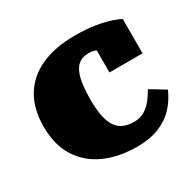

<svg xmlns="http://www.w3.org/2000/svg" viewBox="-127 -695 866 849"><g transform="rotate(-30 305.5 -271.0)"><path d="M389 -91Q418 -91 441 -104.5Q464 -118 481.5 -140Q499 -162 512 -186L588 -140Q568 -94 535.5 -60Q503 -26 456 -7.5Q409 11 346 11Q253 11 182 -20.5Q111 -52 70.5 -115Q30 -178 30 -272Q30 -364 68.5 -426.5Q107 -489 178.5 -521Q250 -553 351 -553Q410 -553 454.5 -545.5Q499 -538 528.5 -528Q558 -518 571 -510V-335H402V-495Q417 -496 424 -487Q431 -478 433 -466Q435 -454 432.5 -443.5Q430 -433 426 -431Q413 -442 399.5 -448.5Q386 -455 364 -455Q330 -455 309 -436Q288 -417 278.5 -376.5Q269 -336 269 -272Q269 -223 276 -188.5Q283 -154 297.5 -132.5Q312 -111 334.5 -101Q357 -91 389 -91Z"/></g></svg>

Font: Roboto Serif Black
Style: Regular
Weight: 900
Designer: Greg Gazdowicz
Foundry: Commercial Type
Version: Version 1.008